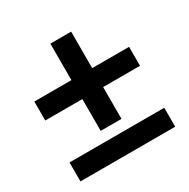

<svg xmlns="http://www.w3.org/2000/svg" viewBox="-134 -688 802 816"><g transform="rotate(-30 266.5 -280.5)"><path d="M318 -138V-294H499V-387H318V-566H216V-387H34V-294H216V-138ZM499 5V-88H34V5Z"/></g></svg>

Font: Falling Sky
Style: Med
Weight: 500
Designer: Paul D. Hunt
Foundry: Adobe Systems Incorporated
Version: Version 1.02